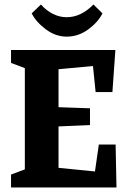

<svg xmlns="http://www.w3.org/2000/svg" viewBox="-20 -829 563 849"><path d="M274.9 -667Q225.6 -667 182.4 -699.5Q139.2 -731.9 120.1 -770L161.1 -809.1Q184.1 -782.7 213.6 -767.8Q243.2 -752.9 274.9 -752.9Q338.4 -752.9 393.1 -809.1L433.1 -770Q414.1 -731.4 370.4 -699.2Q326.7 -667 274.9 -667ZM28.8 0V-57.1L89.8 -80.1V-527.8L28.8 -550.8V-607.9H490.2L477.1 -421.9H402.8L391.1 -537.1L238.8 -522.9V-355L377.9 -350.1V-275.9L238.8 -270V-86.9L399.9 -70.8L417 -189.9H491.2L495.1 0Z"/></svg>

Font: Grenze
Style: Bold
Weight: 700
Designer: Renata Polastri
Foundry: Omnibus-Type
Version: Version 1.002;PS 001.002;hotconv 1.0.88;makeotf.lib2.5.64775